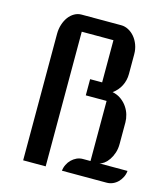

<svg xmlns="http://www.w3.org/2000/svg" viewBox="-115 -867 839 957"><g transform="rotate(15 305.0 -388.5)"><path d="M93.8 -652.3Q93.8 -678.2 101.1 -700.9Q108.4 -723.6 120.8 -740.5Q133.3 -757.3 150.4 -767.1Q167.5 -776.9 186.5 -776.9H391.6Q411.1 -776.9 429.2 -767.3Q447.3 -757.8 461.2 -741.2Q475.1 -724.6 483.4 -702.1Q491.7 -679.7 491.7 -653.8V-552.2Q491.7 -519 477.3 -490.7Q462.9 -462.4 436.5 -443.8Q462.4 -438.5 481.4 -424.6Q500.5 -410.6 512.9 -392.3Q525.4 -374 531.2 -353.8Q537.1 -333.5 537.1 -314.9V-203.1Q537.1 -177.7 530 -156.7Q522.9 -135.7 512.2 -120.1Q501.5 -104.5 488.8 -95Q476.1 -85.4 464.8 -83.5H609.9Q608.4 -65.9 600.8 -50.8Q593.3 -35.6 581.8 -24.2Q570.3 -12.7 555.4 -6.3Q540.5 0 524.4 0H293.9Q295.4 -16.6 303 -32Q310.5 -47.4 322 -58.6Q333.5 -69.8 348.1 -76.7Q362.8 -83.5 379.4 -83.5H418.9V-393.6H311.5V-477.1H373.5V-694.8H210V0H93.8Z"/></g></svg>

Font: Atomic Age
Style: Regular
Weight: 400
Designer: James Grieshaber
Foundry: James Grieshaber
Version: Version 1.008; ttfautohint (v1.4.1) -l 6 -r 46 -G 0 -x 0 -H 